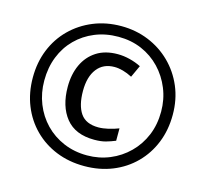

<svg xmlns="http://www.w3.org/2000/svg" viewBox="-105 -844 1043 973"><g transform="rotate(15 416.0 -357.0)"><path d="M431 -132Q331 -132 281.5 -193.5Q232 -255 232 -357Q232 -423 255.5 -473.5Q279 -524 324 -553Q369 -582 435 -582Q466 -582 498 -574Q530 -566 558 -552L529 -489Q504 -502 480.5 -508.5Q457 -515 436 -515Q377 -515 344.5 -473Q312 -431 312 -357Q312 -281 340.5 -239.5Q369 -198 435 -198Q458 -198 486.5 -204.5Q515 -211 540 -221V-156Q516 -146 491 -139Q466 -132 431 -132ZM416 10Q336 10 269 -17Q202 -44 152.5 -93.5Q103 -143 76 -210Q49 -277 49 -357Q49 -436 76 -503Q103 -570 153 -619.5Q203 -669 270 -696.5Q337 -724 416 -724Q492 -724 558.5 -697Q625 -670 675.5 -620.5Q726 -571 754.5 -504Q783 -437 783 -357Q783 -277 756 -210Q729 -143 679.5 -93.5Q630 -44 563 -17Q496 10 416 10ZM416 -46Q479 -46 534.5 -69Q590 -92 632.5 -134Q675 -176 698.5 -232.5Q722 -289 722 -357Q722 -421 699 -477.5Q676 -534 635 -577Q594 -620 538.5 -644Q483 -668 416 -668Q349 -668 293 -645Q237 -622 195.5 -580.5Q154 -539 131.5 -482Q109 -425 109 -357Q109 -292 131.5 -235.5Q154 -179 195 -136.5Q236 -94 292.5 -70Q349 -46 416 -46Z"/></g></svg>

Font: Noto Sans Thai Medium
Style: Regular
Weight: 500
Designer: Monotype Design Team
Foundry: Monotype Imaging Inc.
Version: Version 2.001